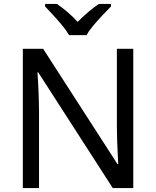

<svg xmlns="http://www.w3.org/2000/svg" viewBox="-20 -964 800 984"><path d="M663 0H558L176 -593H172Q174 -570 175.5 -538.5Q177 -507 178.5 -471.5Q180 -436 180 -399V0H97V-714H201L582 -123H586Q585 -139 583.5 -171Q582 -203 580.5 -241Q579 -279 579 -311V-714H663ZM334 -784Q321 -807 299 -833.5Q277 -860 253 -886Q229 -912 211 -931V-944H271Q297 -927 325 -903Q353 -879 378 -852Q405 -879 433 -903Q461 -927 487 -944H549V-931Q530 -912 505.5 -886Q481 -860 458.5 -833.5Q436 -807 424 -784Z"/></svg>

Font: Noto Sans Hebrew
Style: Regular
Weight: 400
Designer: Monotype Design Team
Foundry: Monotype Imaging Inc.
Version: Version 2.003;January 10, 2023;FontCreator 14.0.0.2877 64-bi